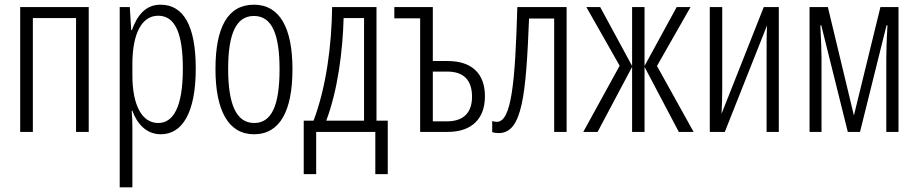

<svg xmlns="http://www.w3.org/2000/svg" viewBox="-20 -562 3913 818"><path d="M358 -532H66V0H120V-485H304V0H358Z M664 -542C600 -542 565 -497 542 -434H539L533 -532H490V236H544V-19C544 -45 543 -70 541 -90H544C563 -37 602 10 665 10C758 10 814 -84 814 -270C814 -452 762 -542 664 -542ZM654 -495C728 -495 759 -416 759 -269C759 -103 717 -38 654 -38C586 -38 544 -111 544 -242V-289C544 -417 583 -495 654 -495Z M1226 -267C1226 -443 1172 -542 1062 -542C950 -542 898 -445 898 -268C898 -91 953 10 1062 10C1173 10 1226 -90 1226 -267ZM952 -268C952 -416 985 -494 1062 -494C1140 -494 1171 -413 1171 -267C1171 -112 1137 -38 1063 -38C987 -38 952 -117 952 -268Z M1584 -532H1395C1393 -368 1370 -192 1316 -48H1274V180H1327V0H1579V180H1632V-48H1584ZM1531 -485V-48H1370C1419 -178 1440 -343 1444 -485Z M1824 -532H1660V-484H1770V0H1887C1989 0 2046 -55 2046 -152C2046 -248 1991 -302 1887 -302H1824ZM1886 -257C1956 -257 1991 -220 1991 -150C1991 -83 1956 -45 1884 -45H1824V-257Z M2394 0V-532H2184C2175 -210 2159 -43 2097 -43C2089 -43 2083 -44 2077 -47V1C2087 4 2095 5 2105 5C2206 5 2221 -160 2234 -483H2341V0Z M2922 -532H2863L2726 -281V-532H2673V-281L2537 -532H2478L2620 -282L2465 0H2526L2673 -277V0H2726V-277L2872 0H2935L2779 -281Z M3057 -532H3004V0H3068L3248 -454C3246 -416 3246 -375 3246 -337V0H3298V-532H3234L3054 -77C3056 -112 3057 -147 3057 -181Z M3808 -532H3731L3618 -70L3507 -532H3429V0H3480V-316C3480 -341 3478 -398 3475 -454H3479L3592 0H3644L3757 -454H3761C3757 -387 3756 -339 3756 -313V0H3808Z"/></svg>

Font: Noto Sans Display Condensed Light
Style: Regular
Weight: 300
Width: 3
Designer: Monotype Design Team
Foundry: Monotype Imaging Inc.
Version: Version 1.900